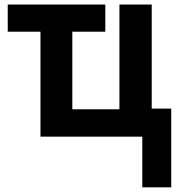

<svg xmlns="http://www.w3.org/2000/svg" viewBox="-20 -595 784 836"><path d="M13.7 -457V-575.2H438.5V-457H294.9V-119.1H500V-575.2H640.6V-122.1H725.6V220.7H599.6V0H156.2V-457Z"/></svg>

Font: Gothic A1 ExtraBold
Style: Regular
Weight: 800
Designer: HanYang I&C Co.,Ltd.
Foundry: HanYang I&C Co.,Ltd.
Version: Version 2.50